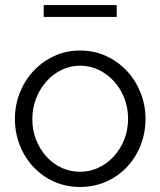

<svg xmlns="http://www.w3.org/2000/svg" viewBox="-20 -730 635 760"><path d="M153 -663V-710H442V-663ZM297 10Q240 10 193 -11.5Q146 -33 111.5 -70Q77 -107 58 -156Q39 -205 39 -259Q39 -314 58.5 -363Q78 -412 112.5 -449Q147 -486 194 -508Q241 -530 297 -530Q353 -530 400.5 -508Q448 -486 482.5 -449Q517 -412 536.5 -363Q556 -314 556 -259Q556 -205 537 -156Q518 -107 483.5 -70Q449 -33 401.5 -11.5Q354 10 297 10ZM108 -258Q108 -214 123 -176.5Q138 -139 163.5 -110.5Q189 -82 223.5 -66Q258 -50 297 -50Q336 -50 370.5 -66.5Q405 -83 431 -111.5Q457 -140 472 -178Q487 -216 487 -260Q487 -303 472 -341.5Q457 -380 431 -408.5Q405 -437 370.5 -453.5Q336 -470 297 -470Q258 -470 224 -453.5Q190 -437 164 -408Q138 -379 123 -340.5Q108 -302 108 -258Z"/></svg>

Font: Oxford Sans
Style: Regular
Weight: 400
Designer: Matt McInerney, Pablo Impallari, Rodrigo Fuenzalida
Foundry: Matt McInerney, Pablo Impallari, Rodrigo Fuenzalida
Version: Version 3.000g; ttfautohint (v1.5) -l 8 -r 28 -G 28 -x 14 -D